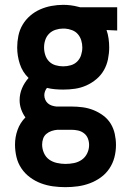

<svg xmlns="http://www.w3.org/2000/svg" viewBox="-20 -550 540 793"><path d="M250 223Q224 223 198.5 219.5Q173 216 149 207Q125 198 104 182.5Q83 167 68.5 145.5Q54 124 48 98.5Q42 73 42 47Q42 16 52.5 -13.5Q63 -43 85 -65Q74 -80 67.5 -98.5Q61 -117 61 -136Q61 -162 71 -185.5Q81 -209 98 -228Q73 -252 62 -285.5Q51 -319 51 -354Q51 -378 56 -402.5Q61 -427 73.5 -448Q86 -469 104.5 -485Q123 -501 145.5 -511Q168 -521 192.5 -525.5Q217 -530 241 -530Q257 -530 272.5 -528Q288 -526 303 -522L311 -520H464V-424L420 -426Q426 -409 428.5 -390.5Q431 -372 431 -354Q431 -330 426 -305.5Q421 -281 409 -260Q397 -239 378 -223Q359 -207 336.5 -197Q314 -187 290 -183.5Q266 -180 241 -180Q224 -180 207 -181.5Q190 -183 174 -187Q169 -181 166 -173Q163 -165 163 -157Q163 -147 167 -138Q171 -129 178 -123Q185 -117 194 -114Q203 -111 213 -110Q213 -110 213.5 -110Q214 -110 215 -110Q217 -110 220 -110Q223 -110 225 -110H275Q298 -110 321 -107Q344 -104 365.5 -95.5Q387 -87 406 -73Q425 -59 437 -39.5Q449 -20 454 3Q459 26 459 49Q459 75 452.5 100Q446 125 431.5 146.5Q417 168 396 183Q375 198 351 207Q327 216 301.5 219.5Q276 223 250 223ZM241 -276Q257 -276 272.5 -280.5Q288 -285 299 -296Q310 -307 315 -322.5Q320 -338 320 -354Q320 -369 315.5 -383.5Q311 -398 301.5 -409Q292 -420 277.5 -425.5Q263 -431 248 -432H241Q241 -432 240.5 -432Q240 -432 240 -432Q225 -432 209.5 -427Q194 -422 183 -411Q172 -400 167 -385Q162 -370 162 -354Q162 -338 167 -322.5Q172 -307 183 -296Q194 -285 209.5 -280.5Q225 -276 241 -276ZM250 127Q268 127 285.5 123.5Q303 120 317.5 110Q332 100 340 83.5Q348 67 348 49Q348 35 343 22Q338 9 327 0.5Q316 -8 302.5 -11Q289 -14 275 -14H225Q223 -14 221 -14Q219 -14 217 -14Q205 -13 193 -9Q181 -5 171.5 3Q162 11 158 23Q154 35 154 47Q154 65 161.5 82Q169 99 183 109Q197 119 215 123Q233 127 250 127Z"/></svg>

Font: Iosevka Julsh Curly
Style: Bold
Weight: 700
Designer: Belleve Invis
Foundry: Belleve Invis
Version: Version 15.0.2; ttfautohint (v1.8.4)